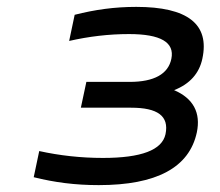

<svg xmlns="http://www.w3.org/2000/svg" viewBox="-20 -529 640 558"><path d="M357 -291H231L215 -216H361C438 -216 472 -192 461 -139C451 -93 391 -70 279 -70C215 -70 153 -77 94 -90L78 -14C138 1 198 9 267 9C435 9 530 -42 552 -144C564 -201 542 -243 486 -267C532 -285 559 -316 568 -358C590 -459 525 -509 376 -509C313 -509 256 -501 197 -486L181 -410C238 -423 296 -430 355 -430C447 -430 488 -406 478 -358C469 -314 428 -291 357 -291Z"/></svg>

Font: LT Wave Mono
Style: Italic
Weight: 400
Designer: Daniel Lyons
Version: Version 2.5 (Glyphs App)